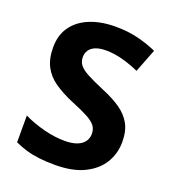

<svg xmlns="http://www.w3.org/2000/svg" viewBox="-134 -824 834 935"><g transform="rotate(20 283.0 -357.0)"><path d="M527.6 -206.9Q527.6 -146.5 497.5 -97.4Q467.5 -48.4 407.5 -19.2Q347.6 10 257.4 10Q211.9 10 175.4 5.7Q138.9 1.4 107.7 -7.6Q76.4 -16.7 46.7 -30.7V-169.2Q96.2 -145.2 153 -130.7Q209.9 -116.2 261.4 -116.2Q299.7 -116.2 324.7 -125.9Q349.8 -135.7 362.3 -153.1Q374.8 -170.6 374.8 -193.4Q374.8 -218.6 361 -235.9Q347.2 -253.2 315.9 -269.7Q284.6 -286.3 230.6 -308Q174.5 -331.9 134.7 -359.6Q94.9 -387.3 74.1 -427.1Q53.3 -466.9 53.3 -525.5Q53.3 -589.8 85.3 -634Q117.4 -678.2 174.4 -701.1Q231.4 -724 306.3 -724Q372 -724 425.3 -710.3Q478.6 -696.5 521 -677.3L474.1 -556.4Q431.6 -575.4 387.5 -587.3Q343.4 -599.2 301.9 -599.2Q269.1 -599.2 247.6 -590.5Q226.1 -581.8 215.7 -566.2Q205.3 -550.6 205.3 -530.6Q205.3 -506.2 219.1 -488.9Q232.9 -471.6 264.7 -454.8Q296.6 -437.9 351.5 -414.7Q407.8 -391.7 447.1 -364.6Q486.3 -337.5 507 -300.2Q527.6 -262.9 527.6 -206.9Z"/></g></svg>

Font: Noto Sans Meetei Mayek
Style: Regular
Weight: 400
Designer: Monotype Design Team and Neelakash Kshetrimayum
Foundry: Monotype Imaging Inc.
Version: Version 2.002